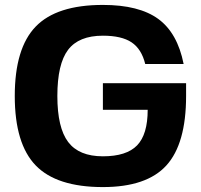

<svg xmlns="http://www.w3.org/2000/svg" viewBox="-20 -740 816 780"><path d="M398 -294V-402H736V-350Q736 -156 656 -68Q576 20 398 20Q210 20 125 -68Q40 -156 40 -350Q40 -544 125 -632Q210 -720 398 -720Q545 -720 623 -663Q701 -606 726 -480H570Q555 -541 514.5 -568Q474 -595 398 -595Q300 -595 256.5 -537.5Q213 -480 213 -350Q213 -221 257 -163Q301 -105 398 -105Q494 -105 537 -149.5Q580 -194 580 -294Z"/></svg>

Font: Fivo Sans Modern
Style: Regular
Weight: 700
Designer: Alexander Slobzheninov
Foundry: Alexander Slobzheninov
Version: 1.0